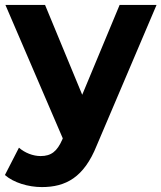

<svg xmlns="http://www.w3.org/2000/svg" viewBox="-20 -558 656 780"><path d="M466 -538 314 -173 163 -538H2L235 4L233 9C212 57 188 76 145 76C114 76 81 63 57 42L0 153C35 184 95 202 150 202C247 202 321 163 373 33L616 -538Z"/></svg>

Font: Talent SemiBold
Style: Bold
Weight: 700
Designer: Mike Powis
Version: Version 1.001;hotconv 1.0.109;makeotfexe 2.5.65596